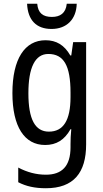

<svg xmlns="http://www.w3.org/2000/svg" viewBox="-20 -761 548 1021"><path d="M388 -741H335C330 -691 300 -671 256 -671C209 -671 182 -691 178 -741H124C128 -654 173 -607 254 -607C335 -607 386 -659 388 -741ZM222 -547C112 -547 46 -448 46 -266C46 -87 110 10 220 10C280 10 323 -17 355 -74H359C356 -48 355 -15 355 5V22C355 123 309 168 224 168C173 168 124 155 77 130V208C119 230 166 240 224 240C372 240 438 157 438 7V-537H369L359 -466H354C322 -522 279 -547 222 -547ZM237 -474C319 -474 355 -412 355 -269V-245C355 -121 317 -61 240 -61C167 -61 131 -126 131 -265C131 -401 166 -474 237 -474Z"/></svg>

Font: Noto Sans Gurmukhi UI Condensed
Style: Regular
Weight: 400
Width: 3
Designer: Jelle Bosma - Monotype Design Team
Foundry: Monotype Imaging Inc.
Version: Version 2.004